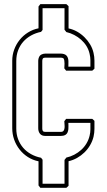

<svg xmlns="http://www.w3.org/2000/svg" viewBox="-20 -897 515 927"><path d="M174.8 -877H300.3Q303.2 -874.5 305.9 -872.1Q308.6 -869.6 311 -867.2V-759.8Q332.5 -755.4 352.1 -744.4Q371.6 -733.4 387.7 -717.5Q403.8 -701.7 415.3 -682.4Q426.8 -663.1 431.6 -641.6Q436 -623 436 -603.8Q436 -584.5 436 -565.4Q433.6 -563 430.9 -560.5Q428.2 -558.1 425.3 -555.7H299.3Q296.9 -558.6 294.9 -561.5Q293 -564.5 290.5 -566.9Q290.5 -570.3 291 -576.7Q291.5 -583 291.5 -590.1Q291.5 -597.2 290.5 -604Q289.6 -610.8 286.6 -615.2Q281.2 -618.7 273.4 -618.7H199.2Q196.3 -618.7 192.4 -617.9Q188.5 -617.2 186.5 -613.8Q185.1 -611.3 184.6 -608.4Q184.1 -605.5 184.1 -602.5V-276.4Q184.1 -273.9 184.6 -270.8Q185.1 -267.6 186.5 -265.1Q189 -261.7 192.4 -261Q195.8 -260.3 199.2 -260.3H273.4Q283.2 -260.3 287.1 -265.9Q291 -271.5 291.7 -279.5Q292.5 -287.6 291.5 -296.4Q290.5 -305.2 290.5 -312Q293 -314.5 294.9 -317.4Q296.9 -320.3 299.3 -323.2H425.3Q428.2 -320.8 430.9 -318.4Q433.6 -315.9 436 -313.5Q436 -294.4 436 -275.1Q436 -255.9 431.6 -236.8Q426.3 -215.3 415 -196Q403.8 -176.8 387.7 -161.1Q371.6 -145.5 352.1 -134.5Q332.5 -123.5 311 -118.7V0Q308.6 2.4 305.9 4.9Q303.2 7.3 300.3 9.8H174.8Q172.4 6.8 170.4 3.9Q168.5 1 166 -1.5V-118.2Q137.7 -124 114.5 -138.9Q91.3 -153.8 74.5 -175.3Q57.6 -196.8 48.3 -223.1Q39.1 -249.5 39.1 -277.8V-604Q39.1 -631.8 48.6 -657.7Q58.1 -683.6 75 -704.6Q91.8 -725.6 115.2 -740.2Q138.7 -754.9 166 -760.3V-865.7ZM185.5 -857.4V-752.4Q183.6 -750 181.9 -747.8Q180.2 -745.6 178.2 -743.2Q151.9 -737.8 129.9 -725.6Q107.9 -713.4 92 -695.3Q76.2 -677.2 67.4 -653.8Q58.6 -630.4 58.6 -602.5V-276.4Q58.6 -248.5 67.4 -225.1Q76.2 -201.7 92 -183.3Q107.9 -165 129.9 -152.8Q151.9 -140.6 178.2 -135.3Q180.2 -132.8 181.9 -130.6Q183.6 -128.4 185.5 -126V-9.8H291.5V-125Q293.9 -127.4 295.9 -130.4Q297.9 -133.3 300.3 -136.2Q320.3 -140.6 338.6 -150.1Q356.9 -159.7 371.8 -173.1Q386.7 -186.5 397.2 -203.9Q407.7 -221.2 412.6 -241.7Q416.5 -257.3 416.5 -272.7Q416.5 -288.1 416.5 -303.7H310.1Q310.1 -297.4 310.5 -289.3Q311 -281.2 310.1 -273.2Q309.1 -265.1 306.2 -257.8Q303.2 -250.5 296.4 -246.1Q291.5 -243.2 285.4 -241.9Q279.3 -240.7 273.4 -240.7H198.7Q181.6 -240.7 173.1 -251.2Q164.6 -261.7 164.6 -277.8V-604Q164.6 -608.4 165.5 -612.3Q166.5 -616.2 168 -620.1Q171.9 -629.9 180.7 -634Q189.5 -638.2 198.7 -638.2H273.4Q280.8 -638.2 288.6 -636Q296.4 -633.8 301.8 -627.9Q306.2 -622.6 308.1 -616Q310.1 -609.4 310.3 -602.3Q310.5 -595.2 310.3 -588.1Q310.1 -581.1 310.1 -575.2H416.5Q416.5 -590.8 416.5 -606.2Q416.5 -621.6 412.6 -637.2Q408.2 -657.2 397.5 -674.6Q386.7 -691.9 371.6 -705.3Q356.4 -718.8 338.1 -728.3Q319.8 -737.8 300.3 -742.2Q297.9 -745.1 295.9 -748Q293.9 -751 291.5 -753.4V-857.4Z"/></svg>

Font: Preussische VI 9 Linie
Style: Regular
Weight: 400
Designer: Peter Wiegel
Foundry: Peter Wiegel
Version: Version 1.000 2009 initial release